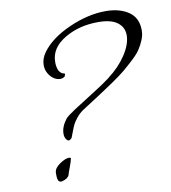

<svg xmlns="http://www.w3.org/2000/svg" viewBox="-77 -724 719 808"><g transform="rotate(-10 282.0 -320.0)"><path d="M428 -657Q487 -657 525.5 -631Q564 -605 564 -551Q564 -531 555.5 -510.5Q547 -490 535.5 -472.5Q524 -455 499.5 -432.5Q475 -410 457 -395Q439 -380 402.5 -355Q366 -330 344 -316Q322 -302 279 -274Q270 -268 265 -265Q248 -254 235 -238Q222 -222 216.5 -211Q211 -200 204 -181Q197 -162 194 -155H193Q190 -152 187.5 -150Q185 -148 182 -148Q175 -148 169.5 -157Q164 -166 164 -179Q164 -209 188 -240Q196 -250 230.5 -272.5Q265 -295 314.5 -326Q364 -357 393 -379H392Q439 -414 468.5 -459Q498 -504 498 -542Q498 -576 471 -596.5Q444 -617 389 -617Q306 -617 244 -579.5Q182 -542 182 -483Q182 -479 182 -475Q184 -451 192 -441Q200 -431 207 -430Q214 -429 214 -426Q214 -425 213.5 -424Q213 -423 212.5 -421Q212 -419 211 -417V-416Q202 -409 191 -409Q177 -409 163.5 -418Q150 -427 141 -443Q132 -459 132 -478Q132 -506 151 -532Q190 -585 271.5 -621Q353 -657 428 -657ZM177 -73Q175 -61 165.5 -36Q156 -11 156 -9V-8Q151 10 122 17H121Q111 17 107.5 9.5Q104 2 104 -10Q104 -13 104 -17.5Q104 -22 104 -24Q105 -43 129 -59.5Q153 -76 169 -76Q172 -76 173.5 -75.5Q175 -75 177 -73Z"/></g></svg>

Font: Bilbo Swash Caps
Style: Regular
Weight: 400
Designer: Robert E. Leuschke
Foundry: Robert E. Leuschke
Version: Version 1.002